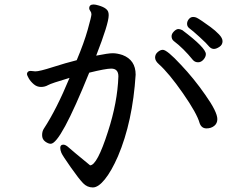

<svg xmlns="http://www.w3.org/2000/svg" viewBox="-20 -781 1040 848"><path d="M892.1 -213.9Q870.1 -213.9 861.8 -236.8Q850.1 -279.8 788.1 -368.9Q726.1 -458 681.2 -498Q665 -512.2 665 -526.9Q665 -541 676.5 -551Q688 -561 699.2 -561Q717.8 -561 778.8 -495.1Q835.9 -435.1 886.2 -362.8Q939.9 -287.1 939.9 -254.9Q939.9 -235.8 926 -224.9Q912.1 -213.9 892.1 -213.9ZM855 -505.9Q840.8 -505.9 832 -516.1Q790 -567.9 747.1 -600.1Q737.8 -607.9 737.8 -621.1Q737.8 -631.8 748.3 -642.3Q758.8 -652.8 768.1 -652.8Q774.9 -652.8 785.2 -647.9Q889.2 -569.8 889.2 -542Q889.2 -529.8 878.7 -517.8Q868.2 -505.9 855 -505.9ZM924.8 -564.9Q914.1 -564.9 904.8 -574.2Q893.1 -588.9 861.1 -617.9Q829.1 -647 817.6 -655Q806.2 -663.1 806.2 -675.8Q806.2 -687 814 -696.5Q821.8 -706.1 833 -706.1Q841.8 -706.1 848.9 -702.6Q856 -699.2 872.6 -688Q889.2 -676.8 910.2 -661.4Q931.2 -646 947 -629.4Q962.9 -612.8 962.9 -599.1Q962.9 -583 949 -574Q935.1 -564.9 924.8 -564.9ZM390.1 46.9Q365.2 46.9 347.2 28.3Q329.1 9.8 292.5 -42.2Q255.9 -94.2 251 -106.2Q246.1 -118.2 246.1 -127.9Q246.1 -142.1 259.8 -142.1Q270 -142.1 283.4 -129.6Q296.9 -117.2 377.9 -50.8Q409.2 -50.8 457 -200.2Q499 -329.1 502.9 -443.8Q502.9 -478 471.2 -478Q446.8 -478 374 -460Q247.1 -146 204.1 -146Q192.9 -146 179.4 -156Q166 -166 166 -184.1Q166 -201.2 173.8 -212.9Q230 -298.8 287.1 -437Q206.1 -413.1 192.1 -405Q178.2 -397 161.1 -397Q143.1 -397 129.2 -408.9Q115.2 -420.9 107.2 -434.6Q99.1 -448.2 99.1 -455.1Q101.1 -467.8 115.2 -467.8L136.2 -465.8Q154.8 -465.8 212.4 -484.4Q270 -502.9 318.8 -515.1Q351.1 -591.8 367.4 -649.9Q383.8 -708 383.8 -717.8Q383.8 -726.1 378.9 -732.4Q374 -738.8 374 -744.1Q374 -761.2 393.1 -761.2Q401.9 -761.2 416 -756.8Q456.1 -745.1 459 -724.1Q460 -721.2 460 -712.9Q460 -676.8 404.8 -535.2Q458 -545.9 478 -545.9Q497.1 -545.9 521 -538.1Q579.1 -516.1 579.1 -451.2Q565.9 -243.2 501 -90.8Q472.2 -24.9 443.1 11Q414.1 46.9 390.1 46.9Z"/></svg>

Font: LXGW WenKai Screen
Style: Regular
Weight: 400
Designer: LXGW / Fontworks Inc.
Foundry: LXGW / Fontworks Inc.
Version: Version 1.510;January 18,2025